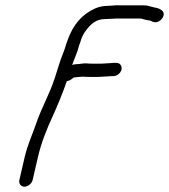

<svg xmlns="http://www.w3.org/2000/svg" viewBox="-20 -692 637 724"><path d="M103 -13 123.1 -100C135.4 -153.3 156.7 -206.5 178.4 -253C198.3 -296.9 215.5 -339.2 232.1 -386C242.7 -387.1 250.7 -393.8 258.3 -400H259.3L279.8 -402C284.6 -402.7 289 -403 293 -403C298.9 -402.3 306.5 -402 315.8 -402H351.8C362.3 -402 375.9 -404 386.3 -404C391.1 -404.7 395.8 -405 400.5 -405H407.5C421 -405 435 -415.9 438.2 -429.5C441.3 -443.1 432.5 -455 419 -455H412C406.7 -455 401.6 -454.7 396.8 -454C386 -454 373.7 -452 363.4 -452H327.4C319.4 -452 312.8 -452.3 307.6 -453C295.2 -454.1 280.3 -450 267.9 -450C263.2 -450 258 -449 252.2 -447C259.9 -470.3 272.5 -495.9 278.1 -520C280 -525.3 281.8 -530.3 283.5 -535C286.8 -549.4 295.5 -566.2 304.2 -577C320.7 -599.6 341.4 -620 375.1 -620C386.4 -620 406 -622 416.6 -622H509.6C512.3 -622 514.2 -621.7 515.4 -621L530.4 -617L542 -615C546.3 -615 552.4 -611.7 555.8 -610C569.9 -603.8 585.2 -613.2 591.8 -623C610.2 -650.3 579.4 -661.9 561.3 -664L550 -667C547.3 -667 544.8 -667.7 542.5 -669C536.2 -671 529.1 -672 521.1 -672H430.1C419.4 -673.2 399.8 -670 386.7 -670C369.2 -670 352.2 -666.2 338.4 -660C288.7 -637.7 255.7 -599.2 234.7 -540L229 -524C226.5 -513.2 221.9 -501.2 218 -491.5C206.6 -463.6 197.1 -430.6 187.6 -401C168.2 -339.2 136 -284.7 115.9 -225C101.5 -182.7 83.8 -146.4 73.1 -100L53 -13C50 0.2 59 12 72.2 12C85.4 12 100 0.2 103 -13Z"/></svg>

Font: HoneyBee
Style: BookIt
Weight: 300
Foundry: Cannot Into Space Fonts
Version: Version 0.89